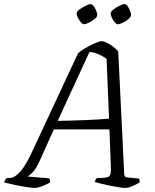

<svg xmlns="http://www.w3.org/2000/svg" viewBox="-52 -922 759 942"><path d="M117 0Q108 0 80.5 -4Q53 -8 22 -14.5Q-9 -21 -32 -27Q-27 -42 -17 -49H-3Q20 -49 48 -80.5Q76 -112 109 -185L331 -661Q344 -673 367.5 -686.5Q391 -700 413.5 -710Q436 -720 447 -720Q457 -720 473 -712Q489 -704 504 -692.5Q519 -681 528 -670L557 -76Q557 -62 560.5 -57Q564 -52 577 -51L630 -46Q632 -44 632.5 -38Q633 -32 633 -27Q619 -18 598 -9Q577 0 563 0Q553 0 532.5 -3Q512 -6 488 -11Q464 -16 443.5 -21Q423 -26 413 -29Q415 -41 425 -49H443Q469 -49 481.5 -55.5Q494 -62 492 -101L485 -287H212L141 -129Q124 -92 107.5 -76Q91 -60 84 -56L190 -47Q192 -44 193 -39Q194 -34 193 -27Q178 -17 155 -8.5Q132 0 117 0ZM231 -329Q303 -330 372.5 -333Q442 -336 483 -340L471 -633Q454 -646 431 -656Q408 -666 387 -667ZM526 -803Q519 -803 511 -812.5Q503 -822 497 -834.5Q491 -847 491 -856Q491 -865 504.5 -875.5Q518 -886 534.5 -894Q551 -902 559 -902Q566 -902 573.5 -892Q581 -882 586 -869.5Q591 -857 591 -848Q591 -839 578.5 -828.5Q566 -818 550 -810.5Q534 -803 526 -803ZM359 -803Q353 -803 345 -812.5Q337 -822 330.5 -834.5Q324 -847 324 -856Q324 -865 338 -875.5Q352 -886 368.5 -894Q385 -902 393 -902Q400 -902 407.5 -892Q415 -882 420 -869.5Q425 -857 425 -848Q425 -839 412 -828.5Q399 -818 383.5 -810.5Q368 -803 359 -803Z"/></svg>

Font: Texturina 72pt 72pt ExtraLight
Style: Italic
Weight: 200
Italic angle: -11°
Designer: Guillermo Torres Carreño
Foundry: Omnibus-Type
Version: Version 1.002; ttfautohint (v1.8.3)